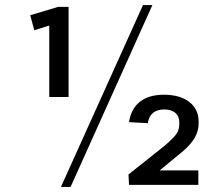

<svg xmlns="http://www.w3.org/2000/svg" viewBox="-20 -728 839 756"><path d="M250 -346H174V-647L205 -637L115 -609L99 -668L209 -701H250ZM543 -708H580L258 8H220ZM486 -41 628 -154Q663 -184 674.5 -200.5Q686 -217 686 -239V-246Q686 -270 670.5 -283.5Q655 -297 627 -297Q599 -297 582.5 -283.5Q566 -270 562 -243L488 -247Q496 -300 531 -327.5Q566 -355 625 -355Q689 -355 725.5 -326.5Q762 -298 762 -250V-241Q762 -221 754.5 -202Q747 -183 732 -164.5Q717 -146 696 -129L554 -12L557 -57H761V0H488Z"/></svg>

Font: Pathway Extreme
Style: Regular
Weight: 400
Designer: Eduardo Rodriguez Tunni
Foundry: Eduardo Rodriguez Tunni
Version: Version 1.001;gftools[0.9.26]